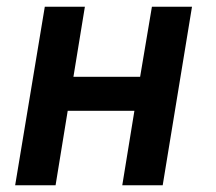

<svg xmlns="http://www.w3.org/2000/svg" viewBox="-20 -550 640 570"><path d="M25 0 113 -530H232L198 -322H396L431 -530H550L463 0H343L379 -221H181L145 0Z"/></svg>

Font: Iosevka Curly Extended Oblique
Style: Bold
Weight: 700
Width: 7
Italic angle: -9°
Monospace: yes
Designer: Belleve Invis
Foundry: Belleve Invis
Version: Version 11.1.0; ttfautohint (v1.8.3)